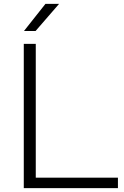

<svg xmlns="http://www.w3.org/2000/svg" viewBox="-20 -965 636 985"><path d="M102 0V-740H163.5V-53.5H585V0ZM103 -806 213 -945H283L162.5 -806Z"/></svg>

Font: Encode Sans Expanded Light
Style: Regular
Weight: 300
Width: 7
Designer: Multiple Designers
Foundry: Impallari Type
Version: Version 3.000; ttfautohint (v1.8.3) -l 8 -r 50 -G 200 -x 14 